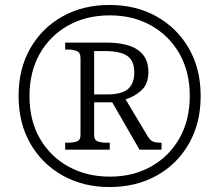

<svg xmlns="http://www.w3.org/2000/svg" viewBox="-20 -745 885 775"><path d="M422 10Q316 10 233 -36.5Q150 -83 102.5 -165.5Q55 -248 55 -358Q55 -467 102 -549.5Q149 -632 232 -678.5Q315 -725 422 -725Q529 -725 612 -678.5Q695 -632 742.5 -549.5Q790 -467 790 -357Q790 -248 742.5 -165Q695 -82 612 -36Q529 10 422 10ZM423 -32Q518 -32 591 -73.5Q664 -115 705 -188Q746 -261 746 -358Q746 -455 704.5 -528Q663 -601 590 -642Q517 -683 423 -683Q328 -683 255 -642Q182 -601 140.5 -528Q99 -455 99 -357Q99 -258 141.5 -185Q184 -112 257.5 -72Q331 -32 423 -32ZM243 -141V-169H256Q275 -169 290 -174Q305 -179 305 -200V-510Q305 -533 290 -539Q275 -545 256 -545H243V-573H409Q579 -573 579 -455Q579 -406 551 -380.5Q523 -355 487 -344L576 -195Q586 -179 596.5 -174Q607 -169 632 -169V-141H543L433 -332H360V-200Q360 -179 375 -174Q390 -169 409 -169H423V-141ZM414 -364Q472 -364 497 -386Q522 -408 522 -452Q522 -500 493.5 -519.5Q465 -539 402 -539H360V-364Z"/></svg>

Font: Noto Serif Malayalam Light
Style: Regular
Weight: 300
Designer: Indian type Foundry, Jelle Bosma, Monotype Design Team
Foundry: Monotype Imaging Inc.
Version: Version 2.104; ttfautohint (v1.8.4.7-5d5b)